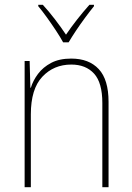

<svg xmlns="http://www.w3.org/2000/svg" viewBox="-20 -783 553 803"><path d="M278 -538Q352 -538 393 -494Q434 -450 434 -357V0H408V-352Q408 -437 373.5 -475Q339 -513 278 -513Q205 -513 157 -462Q109 -411 109 -305V0H83V-528H104L107 -416H109Q118 -446 139 -474Q160 -502 194 -520Q228 -538 278 -538ZM244 -606Q232 -628 213.5 -656Q195 -684 175.5 -711Q156 -738 140 -757V-763H159Q184 -736 210 -702Q236 -668 256 -638Q299 -701 354 -763H373V-757Q356 -736 336 -709Q316 -682 298 -655Q280 -628 267 -606Z"/></svg>

Font: Noto Sans Tamil SemiCondensed Thin
Style: Regular
Weight: 100
Width: 4
Designer: Jelle Bosma - Monotype Design Team
Foundry: Monotype Imaging Inc.
Version: Version 2.004; ttfautohint (v1.8.4.7-5d5b)